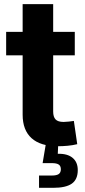

<svg xmlns="http://www.w3.org/2000/svg" viewBox="-20 -691 407 915"><path d="M336.4 -539.1V-427.2H9.3V-539.1ZM87.9 -671.4H233.4V-159.7Q233.4 -133.8 244.9 -121.8Q256.3 -109.9 283.2 -109.9Q293 -109.9 308.3 -111.6Q323.7 -113.3 332 -114.7L348.1 -3.9Q326.2 1.5 302.2 3.7Q278.3 5.9 255.9 5.9Q172.9 5.9 130.4 -32.5Q87.9 -70.8 87.9 -144.5ZM166 204.1V145.5H227.1Q250 145.5 260 138.4Q270 131.3 270 115.7Q270 100.1 260 93.3Q250 86.4 227.1 86.4H183.1L201.2 -21.5H257.3V0L255.4 42Q300.8 40.5 325.7 61Q350.6 81.5 350.6 119.6Q350.6 164.1 322.3 184.1Q293.9 204.1 233.9 204.1Z"/></svg>

Font: Inter 18pt
Style: Bold
Weight: 700
Designer: Rasmus Andersson
Foundry: rsms
Version: Version 4.001;git-66647c0bb